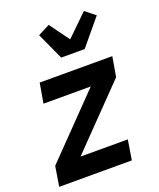

<svg xmlns="http://www.w3.org/2000/svg" viewBox="-144 -867 788 954"><g transform="rotate(-20 250.0 -389.5)"><path d="M2 0 19 -105 320 -415H70L88 -520H472L454 -415L153 -105H403L386 0ZM231 -600 166 -742 228 -774 304 -670 416 -779 469 -737 355 -600Z"/></g></svg>

Font: Iosevka Extrabold Oblique
Style: Regular
Weight: 800
Italic angle: -9°
Monospace: yes
Designer: Belleve Invis
Foundry: Belleve Invis
Version: Version 32.5.0; ttfautohint (v1.8.4)